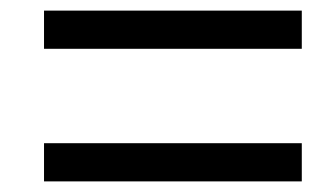

<svg xmlns="http://www.w3.org/2000/svg" viewBox="-20 -510 624 362"><path d="M549 -418H63V-490H549ZM549 -168H63V-240H549Z"/></svg>

Font: Libra Sans
Style: Italic
Weight: 400
Italic angle: -12°
Foundry: Context Ltd
Version: Version 1.002